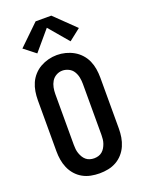

<svg xmlns="http://www.w3.org/2000/svg" viewBox="-179 -1060 859 1150"><g transform="rotate(-20 250.0 -485.5)"><path d="M250 8Q222 8 194.5 2.5Q167 -3 143 -16.5Q119 -30 100.5 -51Q82 -72 71 -97.5Q60 -123 55.5 -150Q51 -177 51 -205V-530Q51 -558 55.5 -585.5Q60 -613 71 -638Q82 -663 101 -684Q120 -705 144 -718.5Q168 -732 195 -739Q222 -746 250 -746Q278 -746 305 -739Q332 -732 356 -718.5Q380 -705 399 -684Q418 -663 429 -638Q440 -613 444.5 -585.5Q449 -558 449 -530V-205Q449 -177 444.5 -150Q440 -123 429 -97.5Q418 -72 399.5 -51Q381 -30 357 -16.5Q333 -3 305.5 2.5Q278 8 250 8ZM250 -88Q264 -88 277.5 -92Q291 -96 301.5 -105Q312 -114 319 -126Q326 -138 330.5 -151Q335 -164 336.5 -177.5Q338 -191 338 -205V-530Q338 -551 334 -571.5Q330 -592 319 -610Q308 -628 288.5 -637.5Q269 -647 249 -647Q228 -647 209.5 -636.5Q191 -626 180.5 -608.5Q170 -591 166 -570.5Q162 -550 162 -530V-205Q162 -191 163.5 -177.5Q165 -164 169.5 -151Q174 -138 181 -126Q188 -114 198.5 -105Q209 -96 222.5 -92Q236 -88 250 -88ZM144 -795 70 -853 200 -979H300L430 -853L356 -795L250 -920Z"/></g></svg>

Font: Iosevka Julsh Curly
Style: Bold
Weight: 700
Designer: Belleve Invis
Foundry: Belleve Invis
Version: Version 15.0.2; ttfautohint (v1.8.4)